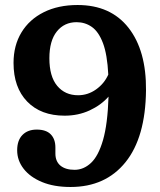

<svg xmlns="http://www.w3.org/2000/svg" viewBox="-20 -733 638 766"><path d="M261.5 13Q195 13 147.5 -6.8Q100 -26.5 74.2 -59.8Q48.5 -93 48.5 -133.5Q48.5 -173 69.5 -194.5Q90.5 -216 126.5 -216Q164 -216 182.5 -197Q201 -178 201 -144.5V-120.5Q201 -89 221.2 -72.2Q241.5 -55.5 277.5 -55.5Q313.5 -55.5 343 -83Q372.5 -110.5 391 -174.2Q409.5 -238 413 -347.5Q383 -313.5 337.5 -292.5Q292 -271.5 238 -271.5Q143 -271.5 88.5 -327.8Q34 -384 34 -482Q34 -551.5 65.5 -603.5Q97 -655.5 154.5 -684.2Q212 -713 289.5 -713Q421.5 -713 492.8 -622Q564 -531 562.5 -372.5Q560.5 -185 480.8 -86Q401 13 261.5 13ZM177 -500.5Q177 -428 208.2 -390.5Q239.5 -353 291.5 -353Q330.5 -353 363.2 -376.2Q396 -399.5 412 -435.5Q408 -515.5 390.8 -561Q373.5 -606.5 346.5 -625.5Q319.5 -644.5 285.5 -644.5Q236.5 -644.5 206.8 -607.5Q177 -570.5 177 -500.5Z"/></svg>

Font: Fraunces 72pt SuperSoft SemiBold
Style: Regular
Weight: 600
Version: Version 1.000;[b76b70a41]